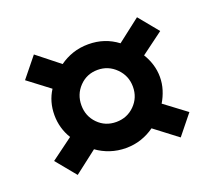

<svg xmlns="http://www.w3.org/2000/svg" viewBox="-84 -600 739 662"><g transform="rotate(-20 285.5 -269.0)"><path d="M97 -48 37 -121 117 -180Q92 -221 92 -269Q92 -318 117 -357L38 -417L97 -490L179 -425Q201 -441 227.5 -450Q254 -459 285 -459Q345 -459 391 -424L475 -489L534 -417L453 -357Q465 -338 472 -315.5Q479 -293 479 -269Q479 -245 472 -222.5Q465 -200 453 -180L533 -120L475 -48L391 -112Q369 -96 342.5 -87Q316 -78 286 -78Q256 -78 229 -87Q202 -96 180 -112ZM285 -174Q325 -174 352.5 -201.5Q380 -229 380 -269Q380 -309 352 -337Q324 -365 285 -365Q245 -365 218 -337Q191 -309 191 -269Q191 -229 218 -201.5Q245 -174 285 -174Z"/></g></svg>

Font: Kanit Medium
Style: Regular
Weight: 500
Designer: Katatrad Team
Foundry: CadsonDemak
Version: Version 2.000; ttfautohint (v1.8.3)